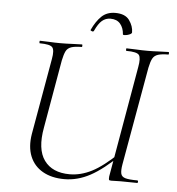

<svg xmlns="http://www.w3.org/2000/svg" viewBox="-55 -837 829 901"><g transform="rotate(5 359.5 -387.0)"><path d="M281 12Q221 12 179 -12Q137 -36 119 -80.5Q101 -125 111 -186L174 -544Q182 -587 170.5 -600Q159 -613 111 -613Q109 -613 109 -619Q109 -625 111 -625Q131 -625 155.5 -623.5Q180 -622 208 -622Q237 -622 263.5 -623.5Q290 -625 309 -625Q311 -625 311 -619Q311 -613 309 -613Q277 -613 259.5 -607Q242 -601 234.5 -586Q227 -571 221 -542L165 -221Q146 -118 184 -65.5Q222 -13 304 -13Q356 -13 408 -39.5Q460 -66 530 -133L537 -125Q462 -52 402.5 -20Q343 12 281 12ZM502 0Q492 0 490.5 -3Q489 -6 490 -19L581 -542Q589 -585 579 -599Q569 -613 519 -613Q517 -613 517 -619Q517 -625 519 -625Q539 -625 564.5 -623.5Q590 -622 618 -622Q645 -622 671.5 -623.5Q698 -625 717 -625Q719 -625 719 -619Q719 -613 717 -613Q686 -613 668.5 -607.5Q651 -602 643 -587.5Q635 -573 629 -544L547 -81Q542 -52 545.5 -37Q549 -22 567 -17Q585 -12 623 -12Q627 -12 627 -6Q627 0 623 0Q604 0 585 -0.5Q566 -1 545 -1Q533 -1 523 -0.5Q513 0 502 0ZM496 -689Q494 -719 478 -738Q462 -757 432 -757Q409 -757 392 -742.5Q375 -728 359 -693Q356 -688 349 -691Q342 -694 343 -696Q363 -739 388 -762.5Q413 -786 452 -786Q499 -786 518.5 -758.5Q538 -731 538 -702Q538 -697 531.5 -693.5Q525 -690 517 -688Q509 -686 502.5 -686Q496 -686 496 -689Z"/></g></svg>

Font: Cormorant Infant Light
Style: Italic
Weight: 300
Italic angle: -10°
Designer: Christian Thalmann (Catharsis Fonts)
Foundry: Catharsis Fonts
Version: Version 4.001